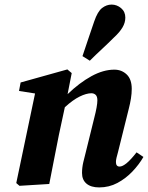

<svg xmlns="http://www.w3.org/2000/svg" viewBox="-20 -803 646 838"><path d="M195 0 65 8 51 -4 133 -395 63 -406 70 -443 274 -500 293 -484 275 -392Q327 -442 379 -470.5Q431 -499 479 -499Q511 -499 533 -478Q555 -457 555 -415Q555 -395 551.5 -373Q548 -351 542 -328L495 -139Q491 -125 488.5 -114.5Q486 -104 486 -96Q486 -76 502 -76Q528 -76 576 -138L606 -118Q587 -85 558 -54.5Q529 -24 492.5 -4.5Q456 15 413 15Q377 15 357.5 -1.5Q338 -18 338 -48Q338 -71 343.5 -95Q349 -119 355 -141L392 -291Q398 -314 401.5 -333.5Q405 -353 405 -365Q405 -382 397.5 -389Q390 -396 379 -396Q357 -396 327.5 -381.5Q298 -367 263 -335L237 -214Q226 -161 216 -107.5Q206 -54 195 0ZM340 -558Q353 -596 365.5 -634Q378 -672 391 -709Q406 -753 425.5 -768Q445 -783 467 -783Q490 -783 508.5 -767.5Q527 -752 527 -726Q527 -704 514.5 -683Q502 -662 478 -640Q452 -614 425 -589Q398 -564 372 -538Z"/></svg>

Font: Source Serif Pro
Style: Bold Italic
Weight: 700
Italic angle: -12°
Designer: Frank Grießhammer
Foundry: Adobe Systems Incorporated
Version: Version 3.001;hotconv 1.0.111;makeotfexe 2.5.65597